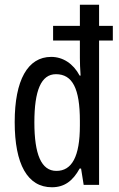

<svg xmlns="http://www.w3.org/2000/svg" viewBox="-20 -780 502 810"><path d="M199 10C251 10 287 -16 316 -69H322L333 0H398V-609H456V-671H398V-760H317V-671H204V-609H317V-535C317 -515 318 -490 320 -461H316C289 -512 245 -540 196 -540C97 -540 42 -442 42 -265C42 -87 96 10 199 10ZM218 -59C154 -59 125 -129 125 -264C125 -397 153 -467 216 -467C286 -467 317 -406 317 -270V-250C317 -119 283 -59 218 -59Z"/></svg>

Font: Noto Sans Gurmukhi UI ExtraCondensed
Style: Regular
Weight: 400
Width: 2
Designer: Jelle Bosma - Monotype Design Team
Foundry: Monotype Imaging Inc.
Version: Version 2.004